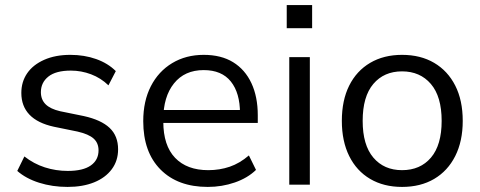

<svg xmlns="http://www.w3.org/2000/svg" viewBox="-20 -727 1889 756"><path d="M246 9Q186 9 134 -7.5Q82 -24 48 -54L76 -111Q113 -82 156.5 -68Q200 -54 247 -54Q307 -54 337.5 -75.5Q368 -97 368 -135Q368 -164 348.5 -181.5Q329 -199 285 -209L192 -228Q128 -242 96 -275.5Q64 -309 64 -361Q64 -405 87 -438.5Q110 -472 154 -491.5Q198 -511 257 -511Q312 -511 358.5 -494.5Q405 -478 436 -447L407 -391Q377 -420 338.5 -434.5Q300 -449 259 -449Q200 -449 170.5 -425.5Q141 -402 141 -364Q141 -335 159.5 -316.5Q178 -298 217 -289L310 -270Q378 -255 411.5 -223.5Q445 -192 445 -139Q445 -94 420 -60.5Q395 -27 350.5 -9Q306 9 246 9Z M798 9Q680 9 612 -59.5Q544 -128 544 -250Q544 -329 574 -387.5Q604 -446 658 -478.5Q712 -511 782 -511Q851 -511 898 -482Q945 -453 970 -399.5Q995 -346 995 -273V-243H606V-294H942L925 -281Q925 -361 889 -406Q853 -451 782 -451Q707 -451 665 -398.5Q623 -346 623 -257V-248Q623 -154 669.5 -105.5Q716 -57 800 -57Q845 -57 884.5 -70.5Q924 -84 960 -115L988 -58Q955 -26 904.5 -8.5Q854 9 798 9Z M1119 0V-502H1200V0ZM1109 -616V-707H1209V-616Z M1563 9Q1491 9 1437.5 -22.5Q1384 -54 1355 -112.5Q1326 -171 1326 -251Q1326 -332 1355 -390Q1384 -448 1437.5 -479.5Q1491 -511 1563 -511Q1636 -511 1689.5 -479.5Q1743 -448 1772.5 -390Q1802 -332 1802 -251Q1802 -171 1772.5 -112.5Q1743 -54 1689.5 -22.5Q1636 9 1563 9ZM1563 -57Q1635 -57 1677 -106.5Q1719 -156 1719 -251Q1719 -347 1676.5 -396.5Q1634 -446 1563 -446Q1492 -446 1450 -396.5Q1408 -347 1408 -251Q1408 -156 1450 -106.5Q1492 -57 1563 -57Z"/></svg>

Font: Mulish ExtraLight
Style: Regular
Weight: 400
Version: Version 3.603